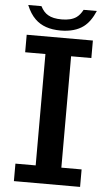

<svg xmlns="http://www.w3.org/2000/svg" viewBox="-60 -918 560 982"><g transform="rotate(5 220.0 -427.0)"><path d="M328.6 -878.9H396.5Q373 -823.2 337.4 -796.4Q293 -763.2 219.7 -763.2Q135.7 -763.2 89.4 -808.6Q62.5 -834.5 44.4 -878.9H112.3Q127.9 -848.1 150.9 -835.4Q176.3 -820.3 221.2 -820.3Q269.5 -820.3 296.4 -839.4Q314.9 -852.5 328.6 -878.9ZM49.8 -636.7V-726.6H389.6V-636.7H285.6V-64.9H389.6V24.9H49.8V-64.9H153.8V-636.7Z"/></g></svg>

Font: BIZ UDPGothic
Style: Bold
Weight: 700
Designer: TypeBank Co., Ltd.
Foundry: Morisawa Inc.
Version: Version 1.051